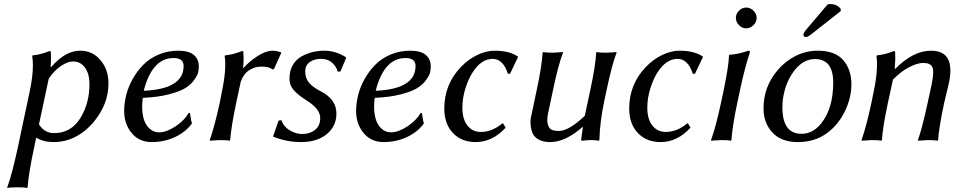

<svg xmlns="http://www.w3.org/2000/svg" viewBox="-20 -688 4689 943"><path d="M219.2 -300.8 171.4 -77.1Q198.7 -34.2 245.1 -34.2Q331.1 -34.2 377 -111.8Q419.4 -184.1 419.4 -272.9Q419.4 -326.2 397.2 -356.2Q375 -386.2 338.4 -386.2Q311.5 -386.2 277.3 -362.5Q243.2 -338.9 219.2 -300.8ZM125 -234.9Q141.6 -312 141.6 -366.2Q141.6 -391.1 138.2 -413.1L140.1 -416Q181.2 -419.9 222.2 -437Q225.1 -437 226.1 -437Q227.1 -437 228 -436Q229 -435.1 229.5 -433.1Q230 -431.2 230 -426.8Q230.5 -418 230.5 -404.8Q230.5 -380.4 228.5 -359.4L232.4 -359.9Q301.3 -439 373.5 -439Q434.6 -439 473.6 -392.6Q512.7 -346.2 512.7 -279.3Q512.7 -208.5 479.5 -147.5Q446.3 -86.4 397 -46.4Q327.1 10.3 241.7 9.8Q193.4 9.8 157.7 -12.2L148.4 32.2Q120.1 165 115.7 231.9L112.8 234.9Q99.6 231.9 65.9 231.9Q60.1 231.9 54.7 232.2Q49.3 232.4 45.2 232.4Q41 232.4 37.4 232.7Q33.7 232.9 30.8 233.2Q27.8 233.4 25.4 233.6Q22.9 233.9 21.2 234.1Q19.5 234.4 18.3 234.6Q17.1 234.9 16.6 234.9H16.1L15.6 231.9Q39.1 168.9 68.4 32.2Z M881.8 -363.8Q881.8 -403.3 832 -402.8Q727.1 -402.8 686 -242.2Q881.8 -250.5 881.8 -363.8ZM681.2 -207.5Q678.2 -177.7 678.2 -166Q678.2 -103 701.9 -70.6Q725.6 -38.1 761.5 -38.1Q797.4 -38.1 841.6 -67.1Q885.7 -96.2 907.2 -133.8L913.1 -132.8Q914.1 -128.9 915.5 -117.2Q917 -105.5 918.9 -96.2Q920.9 -86.9 922.9 -82Q893.1 -40 840.1 -15.1Q787.1 9.8 724.6 9.8Q663.6 9.8 626.7 -34.7Q589.8 -79.1 589.8 -142.6Q589.8 -181.2 600.1 -221.9Q610.4 -262.7 632.6 -301.8Q654.8 -340.8 685.3 -371.3Q715.8 -401.9 760 -420.4Q804.2 -439 855 -439Q907.7 -439 932.1 -418Q956.5 -397 956.5 -362.3Q956.5 -346.7 953.1 -332Q949.7 -317.4 933.3 -294.7Q917 -272 889.6 -255.1Q862.3 -238.3 808.3 -224.4Q754.4 -210.4 681.2 -207.5Z M1173.8 -354H1175.8Q1204.6 -386.7 1245.4 -412.8Q1286.1 -439 1318.8 -439Q1335.9 -439 1358.4 -432.1L1361.3 -428.2L1325.7 -349.1L1317.4 -347.2Q1302.2 -361.3 1262.2 -360.8Q1226.6 -360.8 1196.3 -337.9Q1173.3 -318.8 1162.1 -285.6L1139.6 -180.2Q1115.7 -66.4 1110.4 0L1107.4 2.9Q1091.3 0 1060.5 0L1011.2 2.9L1010.3 0Q1034.2 -68.8 1058.6 -180.2L1069.3 -234.9Q1093.3 -348.6 1083.5 -413.1L1085.4 -416Q1126.5 -419.9 1167.5 -437Q1170.4 -437 1171.4 -437Q1172.4 -437 1173.8 -436Q1175.3 -435.1 1175.3 -433.1Q1175.3 -431.2 1175.3 -426.8Q1178.2 -395.5 1173.8 -354Z M1348.6 -96.2 1362.8 -97.2Q1372.1 -66.9 1402.3 -48.3Q1432.6 -29.8 1464.8 -29.8Q1501 -29.8 1526.9 -49.8Q1552.7 -69.8 1552.7 -108.4Q1552.7 -152.8 1487.3 -193.8Q1425.3 -232.4 1409.7 -265.1Q1401.4 -280.8 1401.9 -303.2Q1401.9 -339.8 1417.5 -367.4Q1433.1 -395 1459.2 -409.9Q1485.4 -424.8 1513.9 -431.9Q1542.5 -439 1572.3 -439Q1627.9 -439 1678.7 -407.2L1680.2 -403.8L1651.9 -336.9L1638.7 -335.9Q1632.3 -360.8 1611.3 -379.9Q1590.3 -398.9 1556.6 -398.9Q1523.4 -398.9 1501.2 -383.1Q1479 -367.2 1479 -336.9Q1479 -302.7 1498.8 -280.5Q1518.6 -258.3 1556.6 -238.8Q1632.3 -200.2 1632.3 -129.9Q1632.3 -68.4 1585 -29.3Q1537.6 9.8 1458 9.8Q1387.7 9.8 1320.8 -17.1Z M2021 -363.8Q2021 -403.3 1971.2 -402.8Q1866.2 -402.8 1825.2 -242.2Q2021 -250.5 2021 -363.8ZM1820.3 -207.5Q1817.4 -177.7 1817.4 -166Q1817.4 -103 1841.1 -70.6Q1864.7 -38.1 1900.6 -38.1Q1936.5 -38.1 1980.7 -67.1Q2024.9 -96.2 2046.4 -133.8L2052.2 -132.8Q2053.2 -128.9 2054.7 -117.2Q2056.2 -105.5 2058.1 -96.2Q2060.1 -86.9 2062 -82Q2032.2 -40 1979.2 -15.1Q1926.3 9.8 1863.8 9.8Q1802.7 9.8 1765.9 -34.7Q1729 -79.1 1729 -142.6Q1729 -181.2 1739.3 -221.9Q1749.5 -262.7 1771.7 -301.8Q1793.9 -340.8 1824.5 -371.3Q1855 -401.9 1899.2 -420.4Q1943.4 -439 1994.1 -439Q2046.9 -439 2071.3 -418Q2095.7 -397 2095.7 -362.3Q2095.7 -346.7 2092.3 -332Q2088.9 -317.4 2072.5 -294.7Q2056.2 -272 2028.8 -255.1Q2001.5 -238.3 1947.5 -224.4Q1893.6 -210.4 1820.3 -207.5Z M2399.4 -398.9Q2343.8 -398.9 2300.8 -332Q2280.3 -299.8 2265.6 -252.9Q2251 -206.1 2251 -159.2Q2251 -102.5 2275.9 -71.3Q2300.8 -40 2341.3 -40Q2396.5 -40 2447.3 -82H2450.7L2463.4 -61Q2398.4 9.8 2316.4 9.8Q2247.1 9.8 2204.6 -34.7Q2162.1 -79.1 2162.1 -155.3Q2162.1 -273.9 2244.1 -359.4Q2280.3 -397 2324.2 -418Q2368.2 -439 2409.7 -439Q2480.5 -439 2522.5 -411.1L2524.4 -408.2L2485.4 -326.2L2474.6 -325.2Q2451.2 -398.9 2399.4 -398.9Z M2840.8 -64Q2755.9 10.3 2681.6 9.8Q2648.4 9.8 2626.5 -2Q2604.5 -13.7 2596.2 -33Q2587.9 -52.2 2585.9 -76.7Q2584 -101.1 2590.8 -126L2616.7 -249Q2641.6 -365.7 2645 -429.2L2647.9 -432.1Q2661.6 -429.2 2695.3 -429.2L2744.6 -432.1L2745.1 -429.2Q2722.2 -370.1 2696.8 -249L2675.8 -149.9Q2664.6 -106.4 2669.2 -83.3Q2673.8 -60.1 2686 -52.5Q2698.2 -44.9 2724.6 -44.9Q2773.9 -44.9 2852.1 -119.1L2879.9 -249Q2904.8 -365.7 2908.2 -429.2L2910.6 -432.1Q2924.3 -429.2 2958 -429.2L3007.8 -432.1L3008.3 -429.2Q2985.4 -370.1 2960 -249L2947.8 -191.9Q2926.3 -90.3 2923.8 0L2921.4 2.9Q2902.3 0 2877.4 0Q2866.7 0 2842.3 2.9Q2833.5 2.9 2834 0L2842.8 -64Z M3307.6 -398.9Q3252 -398.9 3209 -332Q3188.5 -299.8 3173.8 -252.9Q3159.2 -206.1 3159.2 -159.2Q3159.2 -102.5 3184.1 -71.3Q3209 -40 3249.5 -40Q3304.7 -40 3355.5 -82H3358.9L3371.6 -61Q3306.6 9.8 3224.6 9.8Q3155.3 9.8 3112.8 -34.7Q3070.3 -79.1 3070.3 -155.3Q3070.3 -273.9 3152.3 -359.4Q3188.5 -397 3232.4 -418Q3276.4 -439 3317.9 -439Q3388.7 -439 3430.7 -411.1L3432.6 -408.2L3393.6 -326.2L3382.8 -325.2Q3359.4 -398.9 3307.6 -398.9Z M3532.2 -234.9Q3559.1 -362.3 3560.5 -416L3563 -418.9Q3610.8 -422.4 3655.3 -439Q3664.6 -439 3662.6 -429.2Q3638.7 -357.9 3615.7 -251L3600.6 -180.2Q3577.6 -71.3 3572.3 0L3569.8 2.9Q3556.2 0 3522 0Q3522 0 3472.7 2.9L3472.2 0Q3496.6 -67.9 3520.5 -180.2ZM3609.6 -564.5Q3594.2 -580.1 3594.2 -600.1Q3594.2 -620.1 3609.6 -635.5Q3625 -650.9 3645 -650.9Q3665 -650.9 3680.7 -635.5Q3696.3 -620.1 3696.3 -600.1Q3696.3 -580.1 3680.7 -564.5Q3665 -548.8 3645 -548.8Q3625 -548.8 3609.6 -564.5Z M4044.4 -666Q4050.8 -668 4058.6 -668Q4089.4 -668 4108.9 -645L4109.4 -633.8L3971.2 -524.9Q3948.2 -505.9 3937.5 -505.9Q3932.1 -505.9 3928.5 -509.8Q3924.8 -513.7 3925.8 -519Q3927.7 -529.3 3943.4 -546.9ZM3801.8 -346.2Q3837.9 -388.2 3888.4 -413.6Q3939 -439 3996.1 -439Q4082 -439 4121.8 -392.3Q4161.6 -345.7 4161.6 -274.4Q4161.6 -206.1 4128.7 -139.6Q4095.7 -73.2 4040.5 -33.2Q3981.4 9.8 3898.4 9.8Q3817.4 9.8 3773.7 -37.1Q3730 -84 3730 -155.8Q3730 -263.7 3801.8 -346.2ZM3982.4 -397.9Q3928.2 -397.9 3886.7 -347.9Q3845.2 -297.9 3830.1 -228Q3822.8 -193.8 3822.8 -160.2Q3822.8 -30.8 3916.5 -30.8Q3973.1 -30.8 4014.2 -83Q4072.3 -156.2 4072.3 -282.7Q4072.3 -397.9 3982.4 -397.9Z M4616.7 -180.2Q4591.8 -63 4587.4 0L4585.4 2.9Q4567.4 0 4537.6 0Q4537.6 0 4488.3 2.9V0Q4508.3 -55.2 4535.6 -180.2L4556.6 -277.8Q4568.8 -338.9 4559.1 -358.9Q4549.3 -378.9 4513.7 -378.9Q4486.8 -378.9 4446.8 -358.9Q4406.7 -338.9 4365.7 -296.9L4340.3 -180.2Q4315.4 -63 4311.5 0L4308.6 2.9Q4292.5 0 4261.7 0L4212.4 2.9L4211.4 0Q4235.4 -68.8 4259.3 -180.2L4270.5 -234.9Q4294.4 -348.6 4284.7 -413.1L4286.6 -416Q4327.6 -419.9 4368.7 -437Q4371.6 -437 4372.6 -437Q4373.5 -437 4375 -436Q4376.5 -435.1 4376.5 -433.1Q4376.5 -431.2 4376.5 -426.8Q4378.4 -394.5 4374.5 -352.1L4376.5 -349.1Q4464.4 -439 4552.7 -439Q4673.8 -439 4640.6 -280.8Q4636.7 -264.6 4628.7 -230.5Q4620.6 -196.3 4616.7 -180.2Z"/></svg>

Font: Linux Biolinum
Style: Italic
Weight: 400
Italic angle: -12°
Designer: Philipp H. Poll
Foundry: Philipp H. Poll
Version: Version 1.1.3 ; ttfautohint (v0.9)